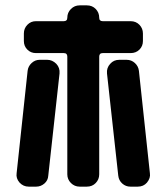

<svg xmlns="http://www.w3.org/2000/svg" viewBox="-20 -696 621 716"><path d="M513 -543Q513 -524 500 -511Q487 -498 467 -498H363Q350 -498 350 -485V-46Q350 -27 337 -13.5Q324 0 304 0H277Q258 0 244.5 -13.5Q231 -27 231 -46V-485Q231 -498 218 -498H114Q95 -498 82 -511Q69 -524 69 -543V-571Q69 -590 82 -603.5Q95 -617 114 -617H218Q231 -617 231 -630Q231 -649 244.5 -662.5Q258 -676 277 -676H304Q324 -676 337 -662.5Q350 -649 350 -630Q350 -617 363 -617H467Q487 -617 500 -603.5Q513 -590 513 -571ZM539 -50Q542 -32 528 -15Q515 0 494 0H466Q449 0 436 -11.5Q423 -23 421 -41L379 -422Q377 -443 391 -458Q404 -473 425 -473H452Q470 -473 483 -461Q496 -449 498 -432ZM202 -422 160 -41Q159 -23 145.5 -11.5Q132 0 115 0H87Q67 0 53 -15Q39 -31 42 -50L83 -432Q85 -449 98 -461Q111 -473 128 -473H156Q175 -473 190 -458Q204 -443 202 -422Z"/></svg>

Font: Monomaniac One
Style: Regular
Weight: 400
Version: Version 1.000; ttfautohint (v1.8.3)